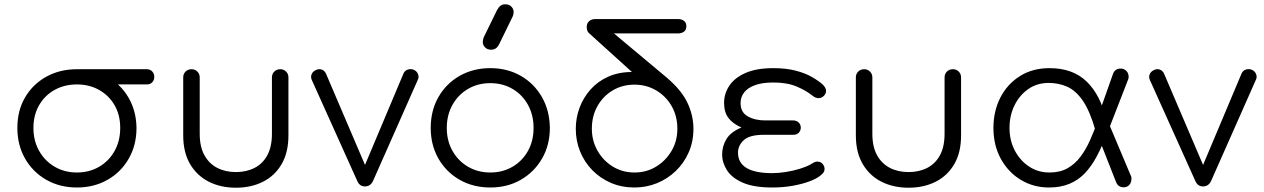

<svg xmlns="http://www.w3.org/2000/svg" viewBox="-20 -870 5900 896"><path d="M339 5Q259 5 196 -31Q133 -67 97 -130Q61 -193 61 -273Q61 -354 97 -415.5Q133 -477 196 -512Q259 -547 339 -547Q419 -547 481.5 -511.5Q544 -476 580 -414Q616 -352 617 -273Q617 -193 581 -130Q545 -67 482 -31Q419 5 339 5ZM339 -65Q397 -65 443 -92Q489 -119 515 -166Q541 -213 541 -273Q541 -333 515 -378.5Q489 -424 443 -450Q397 -476 339 -476Q281 -476 235 -450.5Q189 -425 162.5 -379Q136 -333 136 -273Q136 -213 162.5 -166Q189 -119 235 -92Q281 -65 339 -65ZM346 -476Q331 -476 321 -486.5Q311 -497 311 -511Q311 -526 321 -536.5Q331 -547 346 -547H665Q681 -547 690.5 -536.5Q700 -526 700 -511Q700 -496 690.5 -486Q681 -476 665 -476Z M1081 6Q1010 6 954.5 -22Q899 -50 867 -104.5Q835 -159 835 -238V-509Q835 -525 846 -536Q857 -547 874 -547Q890 -547 901 -536Q912 -525 912 -509V-246Q912 -185 934 -145.5Q956 -106 994 -86.5Q1032 -67 1081 -67Q1130 -67 1168 -86.5Q1206 -106 1227.5 -145.5Q1249 -185 1249 -246V-509Q1249 -525 1260 -536Q1271 -547 1288 -547Q1304 -547 1315 -536Q1326 -525 1326 -509V-238Q1326 -159 1294.5 -104.5Q1263 -50 1207.5 -22Q1152 6 1081 6Z M1683 0Q1658 0 1647 -26L1435 -497Q1429 -510 1434 -523Q1439 -536 1454 -543Q1468 -550 1481 -545.5Q1494 -541 1501 -527L1704 -52H1663L1863 -527Q1869 -541 1883.5 -545.5Q1898 -550 1912 -544Q1926 -537 1931 -523.5Q1936 -510 1930 -498L1721 -26Q1709 0 1683 0Z M2268 5Q2188 5 2125 -31Q2062 -67 2026 -130Q1990 -193 1990 -273Q1990 -354 2026 -417Q2062 -480 2125 -516Q2188 -552 2268 -552Q2348 -552 2410.5 -516Q2473 -480 2509 -417Q2545 -354 2546 -273Q2546 -193 2509.5 -130Q2473 -67 2410.5 -31Q2348 5 2268 5ZM2268 -65Q2326 -65 2372 -92Q2418 -119 2444 -166Q2470 -213 2470 -273Q2470 -333 2444 -380.5Q2418 -428 2372 -455Q2326 -482 2268 -482Q2210 -482 2164 -455Q2118 -428 2091.5 -380.5Q2065 -333 2065 -273Q2065 -213 2091.5 -166Q2118 -119 2164 -92Q2210 -65 2268 -65ZM2272 -638Q2254 -638 2243.5 -649Q2233 -660 2233 -673Q2233 -679 2234 -684Q2235 -689 2237 -695L2299 -822Q2307 -837 2316 -843.5Q2325 -850 2338 -850Q2356 -850 2366.5 -839Q2377 -828 2377 -814Q2377 -809 2376 -804Q2375 -799 2373 -794L2310 -665Q2302 -649 2292.5 -643.5Q2283 -638 2272 -638Z M2941 5Q2881 5 2831 -16.5Q2781 -38 2744 -76Q2707 -114 2687 -163.5Q2667 -213 2667 -269Q2667 -320 2684.5 -367Q2702 -414 2735.5 -452Q2769 -490 2818 -512Q2867 -534 2929 -534L2729 -715Q2723 -720 2720.5 -728Q2718 -736 2718 -744Q2718 -761 2729 -771Q2740 -781 2757 -781H3145Q3161 -781 3172 -772.5Q3183 -764 3183 -748Q3183 -730 3171.5 -722Q3160 -714 3144 -714H2845L3089 -510Q3160 -450 3188 -390.5Q3216 -331 3216 -269Q3216 -209 3194 -159Q3172 -109 3133.5 -72Q3095 -35 3045.5 -15Q2996 5 2941 5ZM2941 -65Q2997 -65 3042 -92.5Q3087 -120 3114 -166Q3141 -212 3141 -269Q3141 -329 3114 -375.5Q3087 -422 3041.5 -448.5Q2996 -475 2941 -475Q2885 -475 2840 -448.5Q2795 -422 2768.5 -375.5Q2742 -329 2742 -269Q2742 -213 2768.5 -166.5Q2795 -120 2840 -92.5Q2885 -65 2941 -65Z M3584 5Q3498 5 3446.5 -17.5Q3395 -40 3372.5 -75.5Q3350 -111 3350 -149Q3350 -188 3370 -221Q3390 -254 3440 -275Q3399 -293 3379 -320Q3359 -347 3359 -390Q3359 -433 3383.5 -470Q3408 -507 3459 -529.5Q3510 -552 3589 -552Q3648 -552 3692.5 -540.5Q3737 -529 3768.5 -511Q3800 -493 3820 -475Q3828 -467 3831.5 -459.5Q3835 -452 3835 -446Q3835 -433 3824.5 -422.5Q3814 -412 3800 -412Q3793 -412 3785.5 -415Q3778 -418 3771 -424Q3741 -448 3697 -466.5Q3653 -485 3589 -485Q3537 -485 3503 -472.5Q3469 -460 3452.5 -438.5Q3436 -417 3436 -389Q3436 -346 3469.5 -327Q3503 -308 3551 -308H3681Q3697 -308 3707 -298.5Q3717 -289 3717 -274Q3717 -261 3708 -251Q3699 -241 3682 -241H3545Q3478 -241 3451 -216Q3424 -191 3424 -158Q3424 -110 3464 -86Q3504 -62 3584 -62Q3614 -62 3648 -67.5Q3682 -73 3713 -82.5Q3744 -92 3763 -103Q3774 -110 3781 -113Q3788 -116 3794 -116Q3810 -116 3819 -105Q3828 -94 3828 -82Q3828 -73 3824 -66.5Q3820 -60 3810 -52Q3793 -37 3758.5 -24Q3724 -11 3679 -3Q3634 5 3584 5Z M4220 6Q4149 6 4093.5 -22Q4038 -50 4006 -104.5Q3974 -159 3974 -238V-509Q3974 -525 3985 -536Q3996 -547 4013 -547Q4029 -547 4040 -536Q4051 -525 4051 -509V-246Q4051 -185 4073 -145.5Q4095 -106 4133 -86.5Q4171 -67 4220 -67Q4269 -67 4307 -86.5Q4345 -106 4366.5 -145.5Q4388 -185 4388 -246V-509Q4388 -525 4399 -536Q4410 -547 4427 -547Q4443 -547 4454 -536Q4465 -525 4465 -509V-238Q4465 -159 4433.5 -104.5Q4402 -50 4346.5 -22Q4291 6 4220 6Z M4875 5Q4803 5 4744 -30.5Q4685 -66 4650.5 -129Q4616 -192 4616 -273Q4616 -351 4648 -414Q4680 -477 4739 -514.5Q4798 -552 4878 -552Q4987 -552 5051.5 -489Q5116 -426 5141 -315L5091 -265Q5066 -352 5033.5 -399.5Q5001 -447 4961 -465Q4921 -483 4874 -483Q4819 -483 4778 -454Q4737 -425 4714 -377.5Q4691 -330 4691 -273Q4691 -215 4715.5 -168Q4740 -121 4782 -93Q4824 -65 4878 -65Q4927 -65 4962 -85Q4997 -105 5022.5 -139Q5048 -173 5066.5 -215Q5085 -257 5101 -300L5141 -236Q5121 -183 5097.5 -139Q5074 -95 5043.5 -62.5Q5013 -30 4971.5 -12.5Q4930 5 4875 5ZM5226 4Q5198 5 5188 -21L5089 -273L5146 -314L5258 -48Q5260 -45 5260 -41.5Q5260 -38 5260 -36Q5260 -19 5251 -8Q5242 3 5226 4ZM5140 -230 5089 -285 5174 -525Q5178 -537 5187 -543.5Q5196 -550 5210 -550Q5226 -550 5236.5 -539Q5247 -528 5247 -511Q5247 -509 5246.5 -506Q5246 -503 5245 -500Z M5594 0Q5569 0 5558 -26L5346 -497Q5340 -510 5345 -523Q5350 -536 5365 -543Q5379 -550 5392 -545.5Q5405 -541 5412 -527L5615 -52H5574L5774 -527Q5780 -541 5794.5 -545.5Q5809 -550 5823 -544Q5837 -537 5842 -523.5Q5847 -510 5841 -498L5632 -26Q5620 0 5594 0Z"/></svg>

Font: Comfortaa
Style: Regular
Weight: 400
Designer: Johan Aakerlund
Foundry: Johan Aakerlund
Version: Version 3.104; ttfautohint (v1.8.1.43-b0c9)